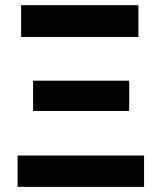

<svg xmlns="http://www.w3.org/2000/svg" viewBox="-20 -726 628 746"><path d="M48.4 0V-121.7H539.8V0ZM108.6 -294.9V-412.5H482V-294.9ZM62.1 -582.4V-705.9H517.8V-582.4Z"/></svg>

Font: Inter Display V
Style: Regular
Weight: 400
Designer: Rasmus Andersson
Foundry: rsms
Version: Version 3.015;git-src